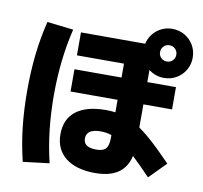

<svg xmlns="http://www.w3.org/2000/svg" viewBox="-96 -958 1191 1129"><g transform="rotate(10 500.0 -393.5)"><path d="M542 59Q428 59 365 9Q302 -41 302 -131Q302 -222 364 -269.5Q426 -317 542 -317Q593 -317 637 -305.5Q681 -294 726.5 -266.5Q772 -239 826.5 -190.5Q881 -142 951 -69L853 30Q791 -35 745.5 -77.5Q700 -120 664 -144Q628 -168 597 -178Q566 -188 533 -188Q448 -188 448 -131Q448 -78 525 -78Q566 -78 582 -96.5Q598 -115 598 -159V-604H317V-741H772V-604H752V-151Q752 -45 700 7Q648 59 542 59ZM317 -388V-521H923V-388ZM843 -562Q803 -562 769.5 -581.5Q736 -601 716.5 -634.5Q697 -668 697 -708Q697 -749 716.5 -782.5Q736 -816 769.5 -835.5Q803 -855 843 -855Q884 -855 917.5 -835.5Q951 -816 970.5 -782.5Q990 -749 990 -708Q990 -668 970.5 -634.5Q951 -601 917.5 -581.5Q884 -562 843 -562ZM843 -660Q864 -660 878 -674Q892 -688 892 -708Q892 -729 878 -743Q864 -757 843 -757Q823 -757 809 -743Q795 -729 795 -708Q795 -688 809 -674Q823 -660 843 -660ZM112 68Q87 -34 76 -136Q65 -238 65 -350Q65 -462 76 -563.5Q87 -665 112 -767L269 -749Q246 -654 235 -554.5Q224 -455 224 -350Q224 -245 235 -145.5Q246 -46 269 49Z"/></g></svg>

Font: M PLUS 1 Thin ExtraBold
Style: Regular
Weight: 800
Version: Version 1.001